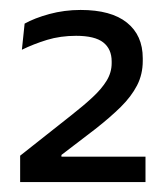

<svg xmlns="http://www.w3.org/2000/svg" viewBox="-20 -729 336 386"><path d="M20.5 -363V-416L123 -497Q148.5 -517 166.5 -533.8Q184.5 -550.5 194.5 -567Q204.5 -583.5 204.5 -602V-605.5Q204.5 -630.5 187.5 -643.8Q170.5 -657 133 -657Q101.5 -657 74.5 -648.8Q47.5 -640.5 24 -629L29.5 -681.5Q49 -692.5 79.2 -700.8Q109.5 -709 142 -709Q203.5 -709 235.2 -683.5Q267 -658 267 -612V-606.5Q267 -579.5 255.5 -557.2Q244 -535 222.8 -514Q201.5 -493 171.5 -469.5L103.5 -417.5V-404L76.5 -414H272.5V-363Z"/></svg>

Font: Anek Latin
Style: Regular
Weight: 400
Designer: Yesha Goshar
Foundry: Ek Type
Version: Version 1.003